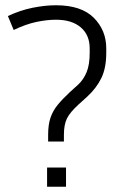

<svg xmlns="http://www.w3.org/2000/svg" viewBox="-20 -710 462 730"><path d="M193 -635Q158 -635 118 -626.5Q78 -618 32 -596L10 -649Q57 -671 104 -680.5Q151 -690 193 -690Q289 -690 336.5 -642.5Q384 -595 384 -526V-509Q384 -451 365 -412.5Q346 -374 311 -342L279 -313Q246 -283 234.5 -259.5Q223 -236 223 -198V-172H163V-197Q163 -236 172 -262.5Q181 -289 199.5 -311.5Q218 -334 246 -360L278 -389Q298 -408 309.5 -436Q321 -464 321 -509V-526Q321 -577 287 -606Q253 -635 193 -635ZM231 0H159V-73H231Z"/></svg>

Font: Inria Sans Light
Style: Regular
Weight: 300
Designer: Black Foundry Team
Foundry: Black Foundry
Version: Version 1.2; ttfautohint (v1.8.3)